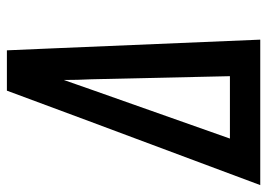

<svg xmlns="http://www.w3.org/2000/svg" viewBox="-146 -646 775 557"><g transform="rotate(-90 241.5 -367.5)"><path d="M-17 0 166 -490 257 -735H374L380 -595L405 0ZM299 -88 290 -490Q289 -510 288.5 -530Q288 -550 288 -570Q281 -550 274 -530Q267 -510 260 -490L118 -88Z"/></g></svg>

Font: Iosevka SS04 Semibold
Style: Italic
Weight: 600
Italic angle: -9°
Monospace: yes
Designer: Belleve Invis
Foundry: Belleve Invis
Version: Version 19.0.0; ttfautohint (v1.8.4)